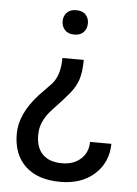

<svg xmlns="http://www.w3.org/2000/svg" viewBox="-52 -579 578 808"><g transform="rotate(5 236.5 -175.0)"><path d="M287.1 -332Q286.6 -280.3 276.6 -249.3Q266.6 -218.3 243.2 -189.5Q219.7 -160.6 174.8 -113.5Q129.9 -66.4 124.5 -18.1L123.5 0Q123.5 53.2 151.9 81.3Q180.2 109.4 233.4 109.4Q282.2 109.4 312.7 81.8Q343.3 54.2 343.3 9.8H433.6Q432.6 88.4 377.7 138.2Q322.8 188 233.4 188Q137.7 188 85.4 138.9Q33.2 89.8 33.2 2.4Q33.2 -82 111.3 -167.5L164.6 -222.7Q196.8 -260.7 196.8 -332ZM291 -486.8Q291 -464.8 277.6 -449.7Q264.2 -434.6 237.8 -434.6Q211.4 -434.6 197.8 -449.7Q184.1 -464.8 184.1 -486.8Q184.1 -508.3 197.8 -522.9Q211.4 -537.6 237.8 -537.6Q264.2 -537.6 277.6 -522.9Q291 -508.3 291 -486.8Z"/></g></svg>

Font: Shabnam FD
Style: Regular
Weight: 400
Foundry: DejaVu fonts team - Redesigned by Saber Rastikerdar - Based on Vazir font
Version: Version 5.00;October 20, 2019;FontCreator 12.0.0.2547 64-bit